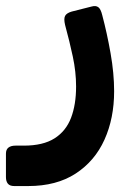

<svg xmlns="http://www.w3.org/2000/svg" viewBox="-68 -375 440 646"><path d="M-20 251Q-35 251 -41.5 243Q-48 235 -48 221V142Q-48 128 -39.5 121.5Q-31 115 -16 115H12Q77 115 115.5 90.5Q154 66 171 21.5Q188 -23 188 -84Q188 -133 177 -184.5Q166 -236 151 -291Q146 -312 151 -321.5Q156 -331 173 -336L240 -353Q254 -357 262.5 -351Q271 -345 276 -324Q292 -264 304 -196Q316 -128 316 -68Q316 23 283.5 95Q251 167 186.5 209Q122 251 27 251Z"/></svg>

Font: Rubik SemiBold
Style: Italic
Weight: 600
Italic angle: -12°
Designer: Hubert and Fischer
Foundry: Hubert and Fischer
Version: Version 2.300;gftools[0.9.30]